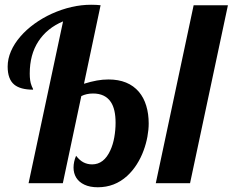

<svg xmlns="http://www.w3.org/2000/svg" viewBox="-20 -770 978 807"><path d="M300.3 -23.4Q289.1 -42 289.1 -65.4Q289.1 -90.3 299.8 -115.2Q314.9 -95.7 331.3 -87.4Q347.7 -79.1 367.2 -79.1Q417 -79.1 443.8 -138.2Q455.1 -162.6 460.4 -193.1Q465.8 -223.6 465.8 -253.9Q465.8 -311.5 445.8 -341.3Q421.9 -377 371.1 -377Q343.8 -377 321.8 -366.2L244.1 0H100.1L245.1 -680.2Q177.7 -651.9 141.4 -596.2Q105 -540.5 105 -460.9Q105 -428.7 112.3 -411.1Q114.3 -404.8 117.2 -399.9Q119.1 -396.5 119.1 -393.1Q65.4 -393.1 39.6 -414.6Q12.2 -437.5 12.2 -490.2Q12.2 -522.5 26.1 -554.7Q40 -586.9 65.9 -616.7Q90.8 -645.5 124.5 -669.9Q158.2 -694.3 197.8 -712.4Q281.7 -750 362.8 -750Q385.3 -750 402.8 -748L333 -418Q362.8 -427.2 387.2 -431.6Q411.6 -436 436 -436Q519.5 -436 564 -383.8Q584.5 -359.4 594.7 -325.4Q605 -291.5 605 -251Q605 -225.1 599.6 -195.6Q594.2 -166 583.5 -137.2Q572.3 -106.4 554.7 -78.9Q537.1 -51.3 514.2 -30.3Q461.9 17.1 391.1 17.1Q357.9 17.1 335 6.3Q312 -4.4 300.3 -23.4ZM793.9 -748H938L778.8 0H634.8Z"/></svg>

Font: Pattaya
Style: Regular
Weight: 400
Designer: Pablo Impallari / Thai characters Designed by Thanarat Vachiruckul and Suppakit Chalermlarp
Foundry: Pablo Impallari
Version: Version 1.007;September 16, 2023;FontCreator 15.0.0.2934 64-